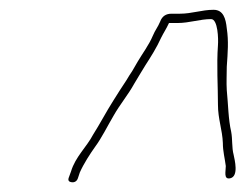

<svg xmlns="http://www.w3.org/2000/svg" viewBox="-20 -668 501 392"><path d="M411 -629C425 -629 426 -588 425 -576C422 -534 425 -493 425 -454C425 -425 434 -403 435 -376C435 -359 439 -345 441 -329C441 -318 436 -301 450 -304C468 -308 459 -342 457 -352C453 -367 455 -383 452 -399C446 -425 446 -454 443 -484C442 -500 443 -515 443 -532C445 -561 447 -584 443 -610C441 -630 436 -648 416 -648C392 -648 372 -640 347 -640H330C319 -640 311 -635 307 -624C302 -612 297 -607 292 -595C284 -576 271 -559 261 -542L250 -523C246 -517 242 -511 238 -504C229 -491 220 -476 211 -462C197 -440 184 -415 170 -393C157 -368 134 -348 125 -318L121 -307C118 -300 120 -297 126 -296C132 -295 137 -298 139 -304L143 -316C151 -334 164 -354 174 -368C188 -387 199 -410 212 -432C225 -455 242 -475 254 -497L266 -517L277 -535C288 -552 300 -571 309 -591C315 -603 319 -608 325 -621H342C367 -621 388 -629 411 -629Z"/></svg>

Font: Electronic
Style: ExThnIt
Weight: 100
Version: Version 1.011